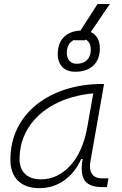

<svg xmlns="http://www.w3.org/2000/svg" viewBox="-20 -952 626 982"><path d="M181.6 10.3Q110.8 10.3 72 -27.8Q33.2 -65.9 33.2 -135.3Q33.2 -223.1 68.4 -294.7Q103.5 -366.2 167 -417Q230.5 -467.8 316.4 -495.1Q402.3 -522.5 503.4 -522.5H512.2L442.4 -126Q435.1 -85.4 450.4 -62.7Q465.8 -40 500.5 -40H534.7L526.9 4.9H503.9Q436 4.9 412.8 -29.5Q389.6 -64 402.8 -138.7H395.5Q362.3 -66.9 306.9 -28.3Q251.5 10.3 181.6 10.3ZM189 -34.7Q274.9 -34.7 339.8 -105.5Q404.8 -176.3 427.2 -306.2L457 -474.6Q341.8 -463.4 257.3 -418Q172.9 -372.6 126.5 -300.5Q80.1 -228.5 80.1 -137.7Q80.1 -88.9 108.9 -61.8Q137.7 -34.7 189 -34.7ZM364.7 -585Q322.8 -585 299.1 -609.1Q275.4 -633.3 275.4 -676.3Q275.4 -732.9 308.8 -764.4Q342.3 -795.9 401.9 -795.9Q443.8 -795.9 467.3 -772Q490.7 -748 490.7 -704.6Q490.7 -648.4 457.5 -616.7Q424.3 -585 364.7 -585ZM372.1 -626Q406.2 -626 425.3 -645Q444.3 -664.1 444.3 -698.2Q444.3 -725.1 431.2 -740Q418 -754.9 394.5 -754.9Q360.4 -754.9 341.1 -735.8Q321.8 -716.8 321.8 -682.6Q321.8 -655.8 335 -640.9Q348.1 -626 372.1 -626ZM359.9 -746.1 479 -931.6H542L415.5 -746.1Z"/></svg>

Font: Cascadia Mono ExtraLight
Style: Italic
Weight: 200
Italic angle: -10°
Monospace: yes
Designer: Aaron Bell
Foundry: Saja Typeworks
Version: Version 2404.023; ttfautohint (v1.8.4)